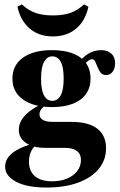

<svg xmlns="http://www.w3.org/2000/svg" viewBox="-20 -657 543 870"><path d="M191.1 192.7Q100.8 192.7 52 166.1Q3.2 139.5 3.2 98.4Q3.2 63.7 34.3 37.9Q65.3 12.1 122.6 -4L139.5 3.2Q125.8 16.1 118.5 34.7Q111.3 53.2 111.3 75.8Q111.3 118.5 138.3 141.5Q165.3 164.5 216.1 164.5Q254.8 164.5 284.3 152Q313.7 139.5 330.2 117.7Q346.8 96 346.8 67.7Q346.8 41.1 328.2 27Q309.7 12.9 272.6 12.9H184.7Q129.8 12.9 97.6 -9.3Q65.3 -31.5 65.3 -68.5Q65.3 -100 87.1 -127Q108.9 -154 155.6 -179L180.6 -175.8Q168.5 -166.1 163.7 -157.3Q158.9 -148.4 158.9 -139.5Q158.9 -122.6 174.2 -113.7Q189.5 -104.8 216.9 -104.8H303.2Q380.6 -104.8 420.6 -74.2Q460.5 -43.5 460.5 14.5Q460.5 68.5 427.4 108.5Q394.4 148.4 333.9 170.6Q273.4 192.7 191.1 192.7ZM215.3 -171.8Q132.3 -171.8 84.3 -206Q36.3 -240.3 36.3 -300.8Q36.3 -361.3 83.9 -395.6Q131.5 -429.8 215.3 -429.8Q298.4 -429.8 344.4 -396.4Q390.3 -362.9 390.3 -300.8Q390.3 -239.5 344.4 -205.6Q298.4 -171.8 215.3 -171.8ZM216.9 -200Q241.1 -200 254.8 -224.6Q268.5 -249.2 268.5 -300.8Q268.5 -352.4 255.2 -377Q241.9 -401.6 216.9 -401.6Q193.5 -401.6 179.8 -377Q166.1 -352.4 166.1 -300.8Q166.1 -249.2 179.4 -224.6Q192.7 -200 216.9 -200ZM460.5 -316.9Q444.4 -316.9 435.9 -327.8Q427.4 -338.7 422.2 -352.8Q416.9 -366.9 411.7 -377.8Q406.5 -388.7 396 -388.7Q390.3 -388.7 381.9 -383.1Q373.4 -377.4 364.5 -367.7Q355.6 -358.1 348.4 -341.9L333.9 -366.9Q351.6 -396 379 -412.9Q406.5 -429.8 438.7 -429.8Q466.9 -429.8 484.3 -414.1Q501.6 -398.4 501.6 -371Q501.6 -346.8 490.3 -331.9Q479 -316.9 460.5 -316.9ZM219.4 -491.9Q157.3 -491.9 115.3 -527Q73.4 -562.1 58.9 -626.6L79 -637.1Q107.3 -610.5 140.3 -598.8Q173.4 -587.1 219.4 -587.1Q266.9 -587.1 299.6 -598.8Q332.3 -610.5 360.5 -637.1L380.6 -626.6Q366.9 -562.1 324.6 -527Q282.3 -491.9 219.4 -491.9Z"/></svg>

Font: Playfair 5pt SemiExpanded Light Black
Style: Regular
Weight: 900
Version: Version 2.203